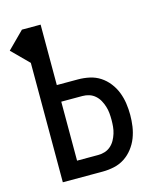

<svg xmlns="http://www.w3.org/2000/svg" viewBox="-129 -814 740 893"><g transform="rotate(-15 241.0 -367.5)"><path d="M62 0V-575L-18 -655L62 -735H152V-444H254Q282 -444 309.5 -438Q337 -432 360 -417Q383 -402 400.5 -379.5Q418 -357 428 -331Q438 -305 442 -277.5Q446 -250 446 -222Q446 -194 442 -166.5Q438 -139 428 -113Q418 -87 400.5 -64.5Q383 -42 360 -27Q337 -12 309.5 -6Q282 0 254 0ZM254 -80Q271 -80 286.5 -85Q302 -90 314.5 -101Q327 -112 335 -126.5Q343 -141 348 -157Q353 -173 354.5 -189.5Q356 -206 356 -222Q356 -239 354.5 -255Q353 -271 348 -287Q343 -303 335 -317.5Q327 -332 314.5 -343Q302 -354 286.5 -359Q271 -364 254 -364H152V-80Z"/></g></svg>

Font: Iosevka Curly Medium
Style: Regular
Weight: 500
Monospace: yes
Designer: Belleve Invis
Foundry: Belleve Invis
Version: Version 22.1.2; ttfautohint (v1.8.4)